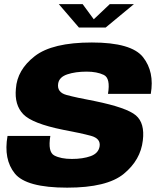

<svg xmlns="http://www.w3.org/2000/svg" viewBox="-20 -882 750 906"><path d="M352.5 -752H478.5L612 -862.5H498L422.5 -791L370 -862.5H257.5ZM297 3.5Q485 3.5 564.2 -61.8Q643.5 -127 654 -219.5Q664 -301 621.2 -337.5Q578.5 -374 427.5 -405Q339 -421.5 293.5 -434Q248 -446.5 254.5 -488Q259.5 -518.5 297.8 -531.2Q336 -544 389 -544Q437.5 -544 469.8 -528.5Q502 -513 489.5 -439H691.5Q709.5 -543 655 -612.2Q600.5 -681.5 413.5 -681.5Q227 -681.5 144 -617Q61 -552.5 55 -463.5Q47.5 -387 89.8 -343Q132 -299 278 -269.5Q361.5 -254 408.8 -241.2Q456 -228.5 450 -191Q444.5 -158.5 407.8 -145.2Q371 -132 319 -132Q267 -132 236 -148.5Q205 -165 217.5 -240.5H15.5Q-4 -130 50 -63.2Q104 3.5 297 3.5Z"/></svg>

Font: Anybody Thin ExtraBold
Style: Italic
Weight: 800
Italic angle: -10°
Version: Version 1.113;gftools[0.9.25]